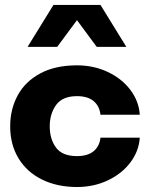

<svg xmlns="http://www.w3.org/2000/svg" viewBox="-20 -751 611 782"><path d="M21.5 -236.3Q21.5 -306.2 52 -362.5Q82.5 -418.9 143.8 -451.9Q205.1 -484.9 293.5 -484.9Q361.8 -484.9 419.2 -457.8Q476.6 -430.7 511.2 -384.5Q545.9 -338.4 549.3 -283.7H389.2Q385.3 -319.3 361.1 -339.4Q336.9 -359.4 293.5 -359.4Q234.4 -359.4 208.5 -323.5Q182.6 -287.6 182.6 -236.3Q182.6 -184.1 208.3 -149.7Q233.9 -115.2 293.5 -115.2Q336.9 -115.2 361.1 -135Q385.3 -154.8 389.2 -190.4H549.3Q545.9 -135.7 511.2 -89.6Q476.6 -43.5 419.2 -16.4Q361.8 10.7 293.5 10.7Q213.4 10.7 151.6 -19.5Q89.8 -49.8 55.7 -105.7Q21.5 -161.6 21.5 -236.3ZM197.8 -731H389.2L494.6 -560.1H374L293.5 -668.9L212.9 -560.1H92.3Z"/></svg>

Font: Glacial Indifference
Style: Bold
Weight: 700
Designer: Alfredo Marco Pradil
Foundry: Alfredo Marco Pradil
Version: Version 1.312